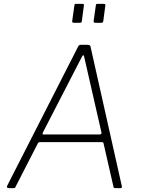

<svg xmlns="http://www.w3.org/2000/svg" viewBox="-20 -974 740 994"><path d="M24 0Q20 0 17.5 -3Q15 -6 16 -10L384 -732Q387 -738 390 -740Q393 -742 400 -742H433Q441 -742 445 -739Q449 -736 449 -731L611 -9Q612 -5 610 -2.5Q608 0 603 0H579Q567 0 567 -9L516 -232Q515 -238 508 -238H186Q178 -238 175 -230L60 -6Q59 -2 56.5 -1Q54 0 49 0H24ZM497 -278Q507 -278 505 -289L416 -679Q414 -689 410.5 -688Q407 -687 402 -676L203 -290Q200 -283 200 -280.5Q200 -278 204 -278ZM414 -943 404 -867Q403 -860 401 -858Q399 -856 391 -856H364Q357 -856 355 -858.5Q353 -861 354 -867L365 -945Q366 -951 367.5 -952.5Q369 -954 374 -954H406Q411 -954 413.5 -951.5Q416 -949 414 -943ZM525 -943 515 -867Q514 -860 512 -858Q510 -856 502 -856H475Q468 -856 466 -858.5Q464 -861 465 -867L476 -945Q477 -951 478.5 -952.5Q480 -954 485 -954H517Q522 -954 524.5 -951.5Q527 -949 525 -943Z"/></svg>

Font: Libre Franklin Thin Thin
Style: Italic
Weight: 250
Italic angle: -8°
Version: Version 3.000